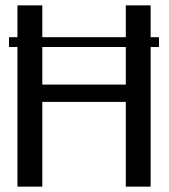

<svg xmlns="http://www.w3.org/2000/svg" viewBox="-20 -695 629 715"><path d="M13.5 -520H45V0H137.5V-315.5H448.5V0H541V-520H572V-556.5H541V-675H448.5V-556.5H137.5V-675H45V-556.5H13.5ZM448.5 -520V-380H137.5V-520Z"/></svg>

Font: Anybody
Style: Regular
Weight: 400
Designer: Tyler Finck
Foundry: Etcetera Type Company
Version: Version 1.110